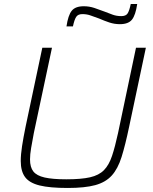

<svg xmlns="http://www.w3.org/2000/svg" viewBox="-20 -925 758 953"><path d="M316 8Q227 8 176.5 -4.5Q126 -17 104.5 -46Q83 -75 83 -126Q83 -158 89.5 -200Q96 -242 107 -296L190 -688H238L148 -265Q140 -223 134.5 -190.5Q129 -158 129 -134Q129 -95 145.5 -74Q162 -53 201.5 -44Q241 -35 309 -35Q383 -35 427 -45Q471 -55 496 -80.5Q521 -106 536 -151Q551 -196 566 -265L655 -688H704L621 -296Q602 -205 583.5 -146Q565 -87 534.5 -53.5Q504 -20 452.5 -6Q401 8 316 8ZM310 -794Q318 -849 336 -871.5Q354 -894 396 -894Q423 -894 448.5 -885.5Q474 -877 500 -867Q520 -859 539.5 -852Q559 -845 582 -845Q605 -845 613.5 -858.5Q622 -872 629 -905H661Q653 -850 635 -827.5Q617 -805 575 -805Q548 -805 522.5 -813.5Q497 -822 472 -833Q451 -840 431.5 -847.5Q412 -855 389 -855Q367 -855 358 -841Q349 -827 342 -794Z"/></svg>

Font: Saira ExtraLight
Style: Italic
Weight: 200
Italic angle: -12°
Designer: Hector Gatti with collaboration of the Omnibus-Type team
Foundry: Omnibus-Type
Version: Version 1.100; ttfautohint (v1.8.3)